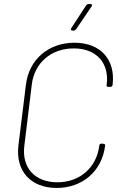

<svg xmlns="http://www.w3.org/2000/svg" viewBox="-20 -919 584 948"><path d="M338 -768H344C348 -768 353 -771 356 -775L432 -887C437 -894 434 -899 427 -899H418C413 -899 408 -897 405 -892L332 -780C328 -773 330 -768 338 -768ZM260 9C388 9 484 -75 499 -200C500 -206 496 -209 490 -209L481 -210C475 -210 471 -206 470 -200V-198C456 -91 374 -19 263 -19C152 -19 87 -91 100 -198L137 -502C150 -609 233 -680 344 -680C455 -680 520 -609 507 -502L506 -499C506 -493 509 -490 515 -490H525C531 -490 535 -494 536 -500V-501C551 -625 476 -708 348 -708C219 -708 123 -625 108 -501L71 -201C56 -75 131 9 260 9Z"/></svg>

Font: Barlow Thin
Style: Italic
Weight: 250
Italic angle: -7°
Designer: Jeremy Tribby
Foundry: Tribby Type
Version: Version 1.422;hotconv 1.0.109;makeotfexe 2.5.65596